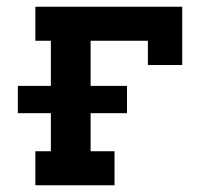

<svg xmlns="http://www.w3.org/2000/svg" viewBox="-20 -550 640 570"><path d="M85 0V-101H131V-214H33V-295H131V-429H85V-530H521V-357H419V-429H249V-295H357V-214H249V-101H320V0Z"/></svg>

Font: Iosevka Curly Slab Extended
Style: Bold
Weight: 700
Width: 7
Monospace: yes
Designer: Belleve Invis
Foundry: Belleve Invis
Version: Version 11.1.0; ttfautohint (v1.8.3)